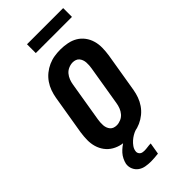

<svg xmlns="http://www.w3.org/2000/svg" viewBox="-347 -999 1295 1295"><g transform="rotate(-45 300.0 -351.5)"><path d="M258 8Q224 8 191.5 1.5Q159 -5 131.5 -21Q104 -37 85 -62.5Q66 -88 57 -119Q48 -150 48.5 -183.5Q49 -217 54 -251L101 -534Q106 -563 116 -591Q126 -619 143.5 -644.5Q161 -670 185 -689.5Q209 -709 237 -721.5Q265 -734 294 -738.5Q323 -743 351 -743Q385 -743 418 -736.5Q451 -730 478 -714Q505 -698 524 -672.5Q543 -647 552 -616Q561 -585 560.5 -551.5Q560 -518 555 -484L508 -201Q503 -172 493 -144Q483 -116 465.5 -90.5Q448 -65 424 -45.5Q400 -26 372 -13.5Q344 -1 315 3.5Q286 8 258 8ZM260 -112Q279 -112 299 -120.5Q319 -129 332.5 -145Q346 -161 353.5 -180.5Q361 -200 364 -220L411 -504Q413 -517 414 -530.5Q415 -544 414 -557.5Q413 -571 408.5 -583Q404 -595 396 -604.5Q388 -614 375.5 -618.5Q363 -623 350 -623Q330 -623 310 -614.5Q290 -606 276.5 -590Q263 -574 255.5 -554.5Q248 -535 245 -515L198 -231Q196 -218 195 -204.5Q194 -191 195 -177.5Q196 -164 200.5 -152Q205 -140 213 -130.5Q221 -121 233.5 -116.5Q246 -112 260 -112ZM251 224Q225 224 200 219.5Q175 215 155.5 201Q136 187 126 164Q116 141 120 115Q124 97 133 78.5Q142 60 155.5 45Q169 30 185.5 17Q202 4 220 -6L224 -8H330L329 0Q311 6 295 15.5Q279 25 265 37.5Q251 50 240 65.5Q229 81 226 99Q224 108 227 116.5Q230 125 236.5 131Q243 137 252 139Q261 141 270 141Q286 141 302.5 138.5Q319 136 335 136L321 219Q303 221 285.5 222.5Q268 224 251 224ZM218 -843V-927H563V-843Z"/></g></svg>

Font: Iosevka SS04 Heavy Extended
Style: Italic
Weight: 900
Width: 7
Italic angle: -9°
Monospace: yes
Designer: Belleve Invis
Foundry: Belleve Invis
Version: Version 19.0.0; ttfautohint (v1.8.4)